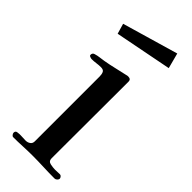

<svg xmlns="http://www.w3.org/2000/svg" viewBox="-250 -807 845 845"><g transform="rotate(45 172.0 -384.5)"><path d="M317 -15Q317 -9 311.5 -4Q306 1 300 1Q265 1 230 -0.5Q195 -2 160 -2Q131 -2 101.5 -0.5Q72 1 42 1Q38 1 34 -4.5Q30 -10 30 -14Q30 -26 41 -27Q53 -29 66 -28Q79 -27 92 -27Q104 -27 113.5 -33.5Q123 -40 123 -53V-457Q123 -471 118.5 -480.5Q114 -490 98 -490Q85 -490 71.5 -488Q58 -486 44 -486Q40 -486 33.5 -488.5Q27 -491 27 -496Q27 -508 38 -511Q51 -515 64 -516.5Q77 -518 89 -520Q118 -525 145 -531.5Q172 -538 200 -544Q203 -545 206 -545.5Q209 -546 212 -546Q229 -546 229 -531Q229 -412 228.5 -292.5Q228 -173 228 -53Q228 -35 244.5 -31.5Q261 -28 274 -28Q282 -28 289.5 -28.5Q297 -29 304 -29Q309 -29 313 -24Q317 -19 317 -15ZM312 -698 46 -646 32 -694 293 -770Z"/></g></svg>

Font: Kaisei Opti Medium
Style: Regular
Weight: 500
Designer: Font-Kai, 金井和夫
Foundry: KAZUO KANAI
Version: Version 5.003